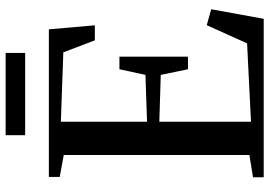

<svg xmlns="http://www.w3.org/2000/svg" viewBox="-154 -778 932 664"><g transform="rotate(-90 312.0 -446.0)"><path d="M108 -49.5V-691.5L32 -705.5V-743H542.5L556.5 -584H504.5L463 -693L223 -701.5V-403.5L385 -409L404.5 -499H448V-262H404.5L385 -356L223 -361V-44L494 -57.5L557 -197L612 -181.5L579 0H31V-37ZM461 -892.5V-825H176.5V-892.5Z"/></g></svg>

Font: Merriweather 72pt Medium
Style: Regular
Weight: 500
Version: Version 2.100